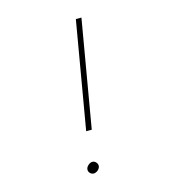

<svg xmlns="http://www.w3.org/2000/svg" viewBox="-107 -799 801 891"><g transform="rotate(-15 293.5 -354.0)"><path d="M277.3 -195.8H250.5L338.9 -710.9H365.7ZM210.4 -24.9Q210.9 -29.8 214.1 -34.4Q217.3 -39.1 221.4 -42.7Q225.6 -46.4 230.7 -48.8Q235.8 -51.3 240.7 -51.3Q251.5 -51.3 259 -42.5Q266.6 -33.7 265.1 -22.9Q264.2 -18.1 261.2 -13.4Q258.3 -8.8 253.9 -5.1Q249.5 -1.5 244.1 0.7Q238.8 2.9 233.9 2.9Q223.1 2.4 215.8 -5.9Q208.5 -14.2 210.4 -24.9Z"/></g></svg>

Font: TypoPRO Roboto Mono
Style: Italic
Weight: 250
Designer: Google
Version: Version 2.000986; 2015; ttfautohint (v1.3)